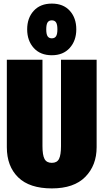

<svg xmlns="http://www.w3.org/2000/svg" viewBox="-20 -1028 575 1067"><path d="M517 -210Q517 -109 454 -45Q391 19 268 19Q144 19 81 -42.5Q18 -104 18 -210V-696H216V-216Q216 -166 227.5 -144.5Q239 -123 268 -123Q297 -123 308 -145Q319 -167 319 -216V-696H517ZM404 -865Q404 -802 367.5 -761.5Q331 -721 268 -721Q204 -721 167.5 -761.5Q131 -802 131 -865Q131 -928 167.5 -968Q204 -1008 268 -1008Q332 -1008 368 -968Q404 -928 404 -865ZM237 -865Q237 -838 244.5 -826.5Q252 -815 268 -815Q284 -815 291.5 -826.5Q299 -838 299 -865Q299 -892 291.5 -903.5Q284 -915 268 -915Q252 -915 244.5 -903.5Q237 -892 237 -865Z"/></svg>

Font: Fira Sans Extra Condensed Black
Style: Regular
Weight: 900
Width: 1
Designer: Carrois Corporate & Edenspiekermann AG
Foundry: Carrois Corporate GbR & Edenspiekermann AG
Version: Version 4.203